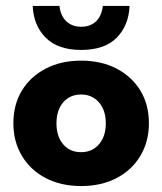

<svg xmlns="http://www.w3.org/2000/svg" viewBox="-20 -616 546 646"><path d="M253 10Q185 10 133.5 -17Q82 -44 53.5 -92Q25 -140 25 -201Q25 -264 53.5 -311Q82 -358 133.5 -385Q185 -412 253 -412Q321 -412 372.5 -385Q424 -358 452.5 -311Q481 -264 481 -201Q481 -140 452.5 -92Q424 -44 372.5 -17Q321 10 253 10ZM253 -104Q290 -104 313 -130.5Q336 -157 336 -201Q336 -245 313 -271.5Q290 -298 253 -298Q215 -298 192.5 -271.5Q170 -245 170 -201Q170 -157 192.5 -130.5Q215 -104 253 -104ZM253 -448Q175 -448 134 -489Q93 -530 90 -596H180Q184 -562 203.5 -544Q223 -526 253 -526Q284 -526 303 -544Q322 -562 326 -596H416Q413 -530 372.5 -489Q332 -448 253 -448Z"/></svg>

Font: Rokkitt SemiBold ExtraBold
Style: Regular
Weight: 800
Version: Version 3.103